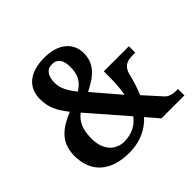

<svg xmlns="http://www.w3.org/2000/svg" viewBox="-178 -910 1105 1105"><g transform="rotate(-45 374.5 -357.0)"><path d="M280 10C373 10 440 -27 485 -76L550 0H737V-52H728C696 -52 670 -57 651 -78L558 -181C576 -225 590 -269 599 -308C614 -369 654 -374 695 -374H711V-426H507V-382C507 -341 505 -290 496 -246L359 -406C454 -453 500 -501 500 -582C500 -658 443 -724 321 -724C196 -724 134 -664 134 -573C134 -507 155 -462 204 -400C119 -364 43 -318 43 -201C43 -68 128 10 280 10ZM319 -449C280 -498 260 -534 260 -580C260 -631 280 -666 324 -666C373 -666 389 -630 389 -581C389 -519 371 -482 319 -449ZM306 -56C231 -56 183 -114 183 -199C183 -266 197 -316 245 -352L444 -123C414 -84 369 -56 306 -56Z"/></g></svg>

Font: Noto Serif Tamil SemiCondensed
Style: Bold
Weight: 700
Width: 4
Designer: Indian Type Foundry, Tom Grace, and the Monotype Design Team
Foundry: Monotype Imaging Inc.
Version: Version 2.004